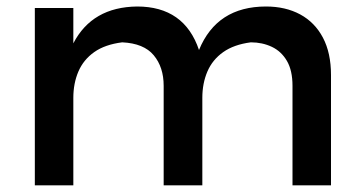

<svg xmlns="http://www.w3.org/2000/svg" viewBox="-20 -556 1082 576"><path d="M973 0H857.5V-298.5Q857.5 -344.5 840.8 -373.2Q824 -402 795.5 -415.5Q767 -429 732.5 -429Q682 -422.5 649.8 -399.8Q617.5 -377 602.2 -341.5Q587 -306 587 -262.5V0H471V-298.5Q471 -354.5 441.2 -390.2Q411.5 -426 346.5 -429Q295 -422.5 262.8 -399.8Q230.5 -377 215.2 -341.5Q200 -306 200 -262.5V0H84.5V-532H200V-426Q256.5 -535 391.5 -536.5Q533 -536.5 577 -406Q630.5 -536.5 778 -536.5Q836.5 -536.5 880.5 -512.8Q924.5 -489 948.8 -443Q973 -397 973 -331Z"/></svg>

Font: Argentum Novus Medium
Style: Regular
Weight: 500
Designer: Julieta Ulanovsky (font) & Cristiano Sobral (main changes)
Foundry: Julieta Ulanovsky (font) & Cristiano Sobral (main changes)
Version: Version 3.00;November 27, 2020;FontCreator 13.0.0.2655 64-bi